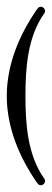

<svg xmlns="http://www.w3.org/2000/svg" viewBox="-20 -283 153 566"><path d="M55 0C55 -82 61 -173 110 -243C112 -245 113 -248 113 -250C113 -257 107 -263 100 -263C96 -263 93 -261 90 -257C37 -181 0 -93 0 0C0 93 37 181 90 257C93 261 96 263 100 263C107 263 113 257 113 250C113 248 112 245 110 243C61 173 55 82 55 0Z"/></svg>

Font: Ekmelos
Style: Regular
Weight: 500
Designer: Thomas Richter (thomas-richter@aon.at)
Version: Version 2.58